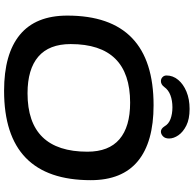

<svg xmlns="http://www.w3.org/2000/svg" viewBox="-24 -894 926 917"><g transform="rotate(90 438.5 -436.0)"><path d="M414 7Q238 7 146.5 -68.5Q55 -144 55 -295Q55 -707 483 -707Q659 -707 750 -632Q841 -557 841 -407Q841 7 414 7ZM426 -105Q705 -105 705 -391Q705 -493 645.5 -544Q586 -595 471 -595Q191 -595 191 -311Q191 -208 251 -156.5Q311 -105 426 -105ZM368 -742Q357 -742 349 -749.5Q341 -757 341 -769Q341 -799 361.5 -824Q382 -849 418 -864Q454 -879 501 -879Q549 -879 580 -863.5Q611 -848 626.5 -825.5Q642 -803 642 -781Q642 -762 631.5 -752Q621 -742 609 -742Q595 -742 584 -759Q573 -779 548.5 -788Q524 -797 493 -797Q461 -797 435.5 -787.5Q410 -778 396 -758Q384 -742 368 -742Z"/></g></svg>

Font: Asap Expanded Expanded SemiBold
Style: Italic
Weight: 600
Width: 7
Italic angle: -6°
Designer: Pablo Cosgaya
Foundry: Omnibus-Type
Version: Version 3.001; ttfautohint (v1.8.4.7-5d5b)